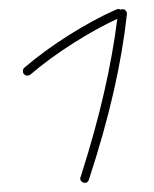

<svg xmlns="http://www.w3.org/2000/svg" viewBox="-20 -349 337 419"><path d="M165 50C170 50 173 47 174 43C219 -94 245 -210 257 -318C257 -318 257 -319 257 -319C257 -322 256 -324 254 -326L251 -329L250 -328C249 -329 248 -329 247 -329C245 -329 243 -328 242 -328C241 -330 237 -330 231 -327C170 -300 91 -251 34 -202C31 -200 30 -197 30 -194C30 -188 34 -184 40 -184C42 -184 45 -185 46 -186C102 -234 176 -280 236 -308C223 -205 198 -94 156 37C155 38 155 39 155 40C155 46 160 50 165 50Z"/></svg>

Font: Mistral SingleLine Outline
Style: Regular
Weight: 300
Designer: François Chastanet, Élisa Garzelli, Anais Alves, Morgane Autin
Foundry: institut supérieur des arts et du design Toulouse / isdaT
Version: Version 1.000;Glyphs 3.3 (3337)